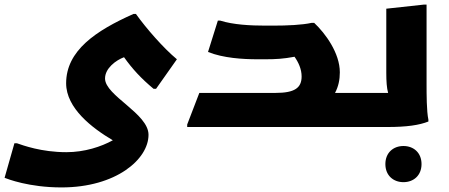

<svg xmlns="http://www.w3.org/2000/svg" viewBox="-57 -555 1963 839"><path d="M537 -494H526C362 -421 232 -334 232 -191C232 -82 346 5 436 58C385 86 313 110 233 110C124 110 43 80 17 71H6L-37 222C-24 227 69 264 212 264C450 264 592 141 592 34C592 -59 402 -137 402 -212C402 -257 450 -292 485 -305C522 -253 560 -212 614 -167H625L716 -296C657 -345 582 -431 537 -494Z M1407 -149C1422 -177 1428 -207 1428 -239C1428 -323 1365 -409 1316 -455H1304C1264 -446 1199 -443 1135 -443H1103C1037 -443 962 -447 905 -465H895L852 -328C918 -301 1006 -296 1066 -296H1105C1148 -296 1182 -298 1230 -307C1247 -283 1261 -253 1261 -221C1261 -171 1231 -149 1147 -149H814L761 -11V0H1505L1525 -20V-149Z M1807 -186V-535H1796L1631 -517V-236C1631 -200 1633 -170 1639 -149H1525L1505 -129V0H1636C1720 0 1775 -8 1815 -24V-32C1807 -68 1807 -146 1807 -186ZM1706 83C1662 83 1627 112 1627 162C1627 212 1662 241 1706 241C1750 241 1785 212 1785 162C1785 112 1750 83 1706 83Z"/></svg>

Font: Kufam Arabic Latin Roman Bold
Style: Regular
Weight: 700
Designer: Wael Morcos & Artur Schmal
Version: Version 1.200;PS 001.200;hotconv 1.0.88;makeotf.lib2.5.64775